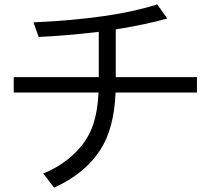

<svg xmlns="http://www.w3.org/2000/svg" viewBox="-20 -823 980 894"><path d="M439.9 -463.9V-674.8Q289.6 -656.7 160.2 -650.9L135.7 -718.8Q506.3 -735.8 711.9 -802.7L758.8 -736.8Q667 -710.4 519 -686V-463.9H897V-392.1H518.1Q511.2 -222.7 446.3 -124Q374.5 -13.7 231.9 50.8L181.2 -15.1Q273.4 -52.2 339.4 -121.1Q392.1 -175.8 416 -249.5Q434.1 -305.2 439 -392.1H43.9V-463.9Z"/></svg>

Font: FORM UDPGothic
Style: Regular
Weight: 400
Foundry: Pronama LLC
Version: Version 1.05101